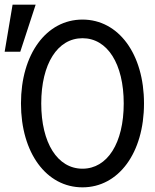

<svg xmlns="http://www.w3.org/2000/svg" viewBox="-64 -794 664 824"><path d="M290 10C445 10 554 -138 554 -350C554 -562 445 -710 290 -710C135 -710 26 -562 26 -350C26 -138 135 10 290 10ZM290 -70C183 -70 113 -180 113 -350C113 -520 183 -630 290 -630C397 -630 467 -520 467 -350C467 -180 397 -70 290 -70ZM89 -774H-10L-44 -572H23Z"/></svg>

Font: CommitMono-dimboump
Style: Regular
Weight: 400
Monospace: yes
Designer: Eigil Nikolajsen
Foundry: Eigil Nikolajsen
Version: Version 1.143